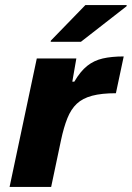

<svg xmlns="http://www.w3.org/2000/svg" viewBox="-20 -742 523 762"><path d="M18 0 126 -510H283L267 -418H275Q299 -459 326 -480.5Q353 -502 388 -510Q423 -518 471 -518L440 -372Q383 -372 345.5 -362Q308 -352 285 -330.5Q262 -309 247.5 -273Q233 -237 222 -185L183 0ZM181 -576 182 -581 319 -722H483L482 -717L301 -576Z"/></svg>

Font: Saira SemiExpanded
Style: Bold Italic
Weight: 700
Width: 6
Italic angle: -12°
Designer: Hector Gatti with collaboration of the Omnibus-Type team
Foundry: Omnibus-Type
Version: Version 1.101